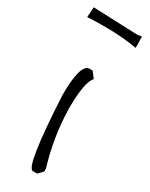

<svg xmlns="http://www.w3.org/2000/svg" viewBox="-224 -709 587 753"><g transform="rotate(30 69.5 -333.0)"><path d="M80.1 -454.1 101.1 -426.8Q74.2 -399.9 74.2 -278.8Q77.1 -150.9 113.8 -29.8V-16.1L94.2 4.9H74.2Q42 4.9 25.9 -313Q25.9 -454.1 66.9 -454.1ZM161.1 -663.1 181.2 -666 182.1 -615.2Q90.8 -631.8 -43 -625L-40 -670.9Z"/></g></svg>

Font: Loved by the King
Style: Regular
Weight: 400
Designer: Kimberly Geswein
Foundry: Kimberly Geswein
Version: Version 1.002 2006